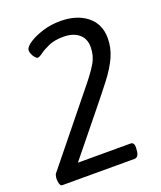

<svg xmlns="http://www.w3.org/2000/svg" viewBox="-132 -791 734 875"><g transform="rotate(-20 235.0 -353.0)"><path d="M18 0Q9 0 5.5 -15Q2 -30 4 -44Q6 -57 10 -61L280 -395Q315 -438 335 -472Q355 -506 355 -548Q355 -589 327.5 -611.5Q300 -634 253 -634Q211 -634 182.5 -621.5Q154 -609 137 -596.5Q120 -584 112 -584Q107 -584 99.5 -592.5Q92 -601 87.5 -612.5Q83 -624 84 -632Q87 -647 113 -664Q139 -681 179 -693.5Q219 -706 264 -706Q344 -706 393 -667Q442 -628 442 -559Q442 -512 422.5 -469Q403 -426 367 -379Q331 -332 282 -272L120 -72H375Q395 -72 392 -41L391 -30Q388 0 368 0Z"/></g></svg>

Font: Asap Condensed Condensed Regular
Style: Italic
Weight: 400
Width: 3
Italic angle: -6°
Designer: Pablo Cosgaya
Foundry: Omnibus-Type
Version: Version 3.001; ttfautohint (v1.8.4.7-5d5b)